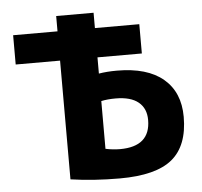

<svg xmlns="http://www.w3.org/2000/svg" viewBox="-52 -785 892 849"><g transform="rotate(-5 393.5 -360.0)"><path d="M394 -338V-126Q427 -119 458 -119Q593 -119 593 -237Q593 -288 559 -316Q525 -344 458 -344Q422 -344 394 -338ZM394 -460Q430 -466 474 -466Q609 -466 680 -406Q751 -346 751 -237Q751 -109 679 -49.5Q607 10 446 10Q330 10 228 -5V-532H31V-662H228V-730H394V-662H591V-532H394Z"/></g></svg>

Font: Mplus 1p ExtraBold
Style: Regular
Weight: 800
Version: Version 1.061